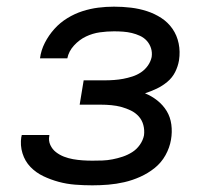

<svg xmlns="http://www.w3.org/2000/svg" viewBox="-20 -548 640 576"><path d="M257 8Q231 8 205.5 6Q180 4 156 -2.5Q132 -9 110 -19.5Q88 -30 71.5 -47Q55 -64 47.5 -88Q40 -112 44 -138Q45 -139 45 -140Q45 -141 45 -143H128Q128 -142 128 -141.5Q128 -141 128 -141Q125 -126 131 -113Q137 -100 148 -91.5Q159 -83 172 -78Q185 -73 199 -70.5Q213 -68 227.5 -67Q242 -66 257 -66Q272 -66 287 -66.5Q302 -67 317.5 -70Q333 -73 348 -78Q363 -83 376.5 -91.5Q390 -100 399.5 -113.5Q409 -127 412 -142Q414 -158 410 -173Q406 -188 396 -199Q386 -210 372.5 -216.5Q359 -223 344.5 -227Q330 -231 314 -232.5Q298 -234 282 -234H219L231 -307H295Q308 -307 322 -308Q336 -309 349.5 -311.5Q363 -314 377 -318.5Q391 -323 403 -331Q415 -339 423.5 -351Q432 -363 435 -377Q437 -391 433 -403.5Q429 -416 420.5 -425.5Q412 -435 400 -440.5Q388 -446 375.5 -449Q363 -452 349.5 -453Q336 -454 322 -454Q301 -454 279.5 -451Q258 -448 238 -438.5Q218 -429 202 -411.5Q186 -394 182 -373H100Q103 -397 114.5 -419.5Q126 -442 143 -461Q160 -480 182 -493.5Q204 -507 227.5 -514.5Q251 -522 274.5 -525Q298 -528 322 -528Q348 -528 373 -525Q398 -522 421 -514.5Q444 -507 464 -494Q484 -481 497.5 -461.5Q511 -442 516 -417.5Q521 -393 517 -367Q514 -349 505.5 -332Q497 -315 482 -302.5Q467 -290 450 -282Q433 -274 415 -268Q435 -260 452 -246.5Q469 -233 480 -215Q491 -197 494 -174.5Q497 -152 493 -129Q489 -105 476.5 -82.5Q464 -60 444 -44Q424 -28 400.5 -17.5Q377 -7 353 -1.5Q329 4 305 6Q281 8 257 8Z"/></svg>

Font: Iosevka SS04 Extended Oblique
Style: Regular
Weight: 400
Width: 7
Italic angle: -9°
Monospace: yes
Designer: Belleve Invis
Foundry: Belleve Invis
Version: Version 19.0.0; ttfautohint (v1.8.4)